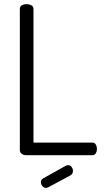

<svg xmlns="http://www.w3.org/2000/svg" viewBox="-20 -751 503 929"><path d="M214 155Q208 158 203 158Q192 158 185 149.5Q178 141 178 130Q178 118 189 112L300 50Q306 48 309 48Q320 48 326.5 57Q333 66 333 76Q333 91 320 98ZM106 0Q95 0 85.5 -6.5Q76 -13 76 -26V-707Q76 -720 86 -725.5Q96 -731 109 -731Q121 -731 131.5 -725.5Q142 -720 142 -707V-61H427Q438 -61 443.5 -51.5Q449 -42 449 -31Q449 -19 443.5 -9.5Q438 0 427 0Z"/></svg>

Font: Dosis
Style: Book
Weight: 400
Designer: EdgarTolentino, PabloImpallari, IginoMarini
Foundry: EdgarTolentino, PabloImpallari, IginoMarini
Version: Version 1.007